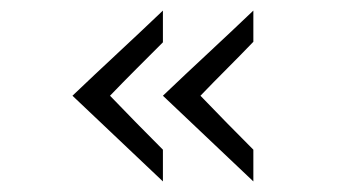

<svg xmlns="http://www.w3.org/2000/svg" viewBox="-20 -420 641 363"><path d="M288 -239 459 -77V-137Q434 -162 409 -187.5Q384 -213 359 -239Q384 -265 409 -290Q434 -315 459 -341V-400Q416 -359 373.5 -319.5Q331 -280 288 -239ZM117 -239 288 -77V-137Q263 -162 238 -187.5Q213 -213 188 -239Q213 -265 238 -290Q263 -315 288 -340V-400Q245 -359 202.5 -319.5Q160 -280 117 -239Z"/></svg>

Font: Josefin Slab Medium
Style: Regular
Weight: 500
Designer: Santiago Orozco
Foundry: Typemade
Version: Version 2.000